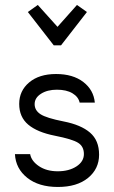

<svg xmlns="http://www.w3.org/2000/svg" viewBox="-20 -744 458 771"><path d="M40 -125H101.1Q106 -97.2 136.5 -76.7Q167 -56.2 211.9 -56.2Q256.8 -56.2 286.9 -75.7Q316.9 -95.2 316.9 -125.5Q316.9 -155.8 293.9 -170.4Q271 -185.1 200.4 -199Q129.9 -212.9 93.5 -243.4Q57.1 -273.9 57.1 -326.7Q57.1 -379.4 97.2 -413.1Q137.2 -446.8 205.1 -446.8Q272.9 -446.8 314.5 -414.8Q356 -382.8 360.8 -332H299.8Q294.9 -355 271 -369.4Q247.1 -383.8 208.5 -383.8Q169.9 -383.8 144.5 -367.4Q119.1 -351.1 119.1 -325.9Q119.1 -300.8 142.6 -285.4Q166 -270 235.6 -256.3Q305.2 -242.7 341.6 -211.4Q377.9 -180.2 377.9 -123Q377.9 -65.9 333.5 -29.5Q289.1 6.8 212.4 6.8Q135.7 6.8 89.4 -30Q43 -66.9 40 -125ZM289.1 -724.1 329.1 -695.8 225.1 -562H195.8L91.8 -695.8L131.8 -724.1L210.9 -636.2Z"/></svg>

Font: Arcon-Regular
Style: Regular
Weight: 400
Designer: M. Zarth
Foundry: martin zarth - visuelle & digitale kommunikation
Version: Version 1.131;PS 001.131;hotconv 1.0.70;makeotf.lib2.5.58329